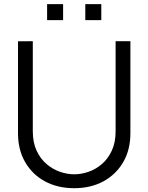

<svg xmlns="http://www.w3.org/2000/svg" viewBox="-20 -926 742 960"><path d="M406.5 -825.5V-905.5H486.5V-825.5ZM215.5 -825.5V-905.5H295.5V-825.5ZM351 15Q268.5 15 205.2 -19Q142 -53 106 -115Q70 -177 70 -260V-719.5L144 -720V-269.5Q144 -213.5 163 -172.8Q182 -132 212.8 -105.8Q243.5 -79.5 280 -67Q316.5 -54.5 351 -54.5Q386 -54.5 422.5 -67Q459 -79.5 489.5 -105.8Q520 -132 539 -172.8Q558 -213.5 558 -269.5V-720H632V-260Q632 -177 596 -115.2Q560 -53.5 496.8 -19.2Q433.5 15 351 15Z"/></svg>

Font: Cns Manrope
Style: Regular
Weight: 400
Designer: Mikhail Sharanda
Foundry: Mikhail Sharanda
Version: Version 4.504